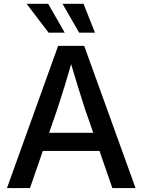

<svg xmlns="http://www.w3.org/2000/svg" viewBox="-20 -962 729 982"><path d="M15.6 0 277.3 -727.5H410.6L673.3 0H554.7L413.6 -407.7Q397 -459 377.2 -522.9Q357.4 -586.9 330.1 -679.7H357.4Q330.6 -586.9 310.8 -522.2Q291 -457.5 274.4 -407.7L133.3 0ZM159.2 -189.9V-282.7H529.8V-189.9ZM384.8 -794.9 299.8 -942.4H407.2L465.8 -794.9ZM228.5 -794.9 116.2 -942.4H226.6L311 -794.9Z"/></svg>

Font: Inter 24pt Medium
Style: Regular
Weight: 500
Designer: Rasmus Andersson
Foundry: rsms
Version: Version 4.001;git-66647c0bb